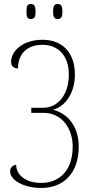

<svg xmlns="http://www.w3.org/2000/svg" viewBox="-20 -921 450 951"><path d="M266 -827C282 -827 289 -835 289 -863C289 -893 282 -901 266 -901C250 -901 243 -893 243 -863C243 -835 250 -827 266 -827ZM133 -827C149 -827 156 -835 156 -863C156 -893 149 -901 133 -901C116 -901 111 -893 111 -863C111 -835 116 -827 133 -827ZM185 10C292 10 370 -60 370 -195C370 -292 318 -358 244 -377V-378C308 -396 351 -466 351 -551C351 -662 288 -724 190 -724C97 -724 35 -671 35 -615C35 -593 47 -583 69 -582C69 -643 104 -699 190 -699C271 -699 321 -643 321 -551C321 -457 271 -387 192 -387H135V-362H197C285 -362 340 -286 340 -195C340 -70 268 -15 185 -15C101 -15 60 -59 60 -105C43 -102 30 -91 30 -72C30 -32 91 10 185 10Z"/></svg>

Font: Noto Serif ExtraCondensed Thin
Style: Regular
Weight: 100
Width: 2
Designer: Monotype Design Team
Foundry: Monotype Imaging Inc.
Version: Version 2.013